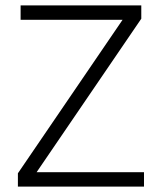

<svg xmlns="http://www.w3.org/2000/svg" viewBox="-20 -688 598 708"><path d="M46 0V-49L432 -615H56V-668H501V-619L115 -53H511V0Z"/></svg>

Font: Gantari Light
Style: Regular
Weight: 300
Designer: Anugrah Pasau
Foundry: Lafontype
Version: Version 1.000; ttfautohint (v1.8.3)